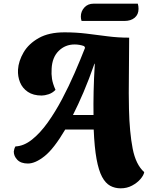

<svg xmlns="http://www.w3.org/2000/svg" viewBox="-20 -865 816 1045"><path d="M637 160Q605 160 579.5 146Q554 132 535.5 97.5Q517 63 505.5 0.5Q494 -62 490 -160H335Q273 -55 222.5 -15Q172 25 132 25Q94 25 74.5 5Q55 -15 55 -40Q56 -48 58 -54.5Q60 -61 64 -68Q110 -70 154.5 -105.5Q199 -141 240 -198.5Q281 -256 318 -326Q355 -396 386.5 -468.5Q418 -541 443 -605L438 -614Q413 -623 386 -623Q335 -623 299.5 -588Q264 -553 261 -491Q259 -462 263 -436Q267 -410 282 -376Q266 -359 244.5 -352Q223 -345 207 -345Q161 -345 131.5 -365Q102 -385 89 -417Q76 -449 78 -486Q81 -533 108.5 -580Q136 -627 191 -658Q246 -689 331 -689Q393 -689 450.5 -682Q508 -675 565 -667.5Q622 -660 683 -660Q683 -549 681.5 -451.5Q680 -354 682 -271Q685 -144 702 -56.5Q719 31 765 72Q762 89 744.5 109.5Q727 130 699 145Q671 160 637 160ZM377 -239H489Q488 -297 489.5 -366.5Q491 -436 496 -518H494Q464 -432 434.5 -363Q405 -294 377 -239ZM424 -751Q420 -762 420 -775Q420 -803 439 -824Q458 -845 489 -845H730Q734 -832 734 -817Q734 -786 713 -768.5Q692 -751 658 -751Z"/></svg>

Font: Sansita Swashed ExtraBold
Style: Regular
Weight: 800
Designer: Pablo Cosgaya
Foundry: Omnibus-Type
Version: Version 1.003; ttfautohint (v1.8.3)